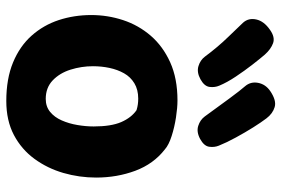

<svg xmlns="http://www.w3.org/2000/svg" viewBox="-166 -746 919 628"><g transform="rotate(90 294.0 -432.5)"><path d="M308.9 -553Q332.7 -553 364.6 -548.1Q396.6 -543.2 425.5 -533.9Q454.4 -524.7 469.2 -511.7Q516.8 -474.7 539.1 -414.9Q561.3 -355.1 561.3 -287Q561.3 -232 546.2 -179.7Q531 -127.4 500.1 -85.2Q469.2 -42.9 422.1 -18Q374.9 6.9 310.9 6.9Q238.1 6.9 184.9 -15.1Q131.7 -37.1 97.1 -75.9Q62.6 -114.7 46.1 -164.9Q29.7 -215.2 29.7 -271Q29.7 -324.6 46.3 -375.1Q63 -425.7 97.4 -465.6Q131.8 -505.4 184.4 -529.2Q237.1 -553 308.9 -553ZM197.1 -276.4Q197.1 -238.9 208.3 -203.3Q219.4 -167.8 243.4 -144.9Q267.3 -122.1 304 -122.1Q329 -122.1 346.6 -136.5Q364.1 -150.9 374.4 -174.6Q384.8 -198.2 389.4 -225.8Q394.1 -253.4 394.1 -278.9Q394.1 -336 379.7 -369.2Q365.2 -402.3 340.8 -419.1Q330.1 -422.3 321.5 -423.4Q312.9 -424.6 303 -424.6Q273.7 -424.6 252.9 -412Q232.1 -399.4 220.2 -378.2Q208.3 -357 202.7 -330.8Q197.1 -304.7 197.1 -276.4ZM361.4 -642.3Q330 -685.6 302.6 -722.8Q275.1 -760 262.8 -773.8Q246.8 -792.2 251.5 -816.8Q256.2 -841.4 278.8 -856.7Q309.3 -877.3 330.7 -870.9Q352 -864.6 367.8 -843.8Q380.3 -827.4 397.2 -800.6Q414 -773.8 430.3 -743.8Q446.7 -713.9 456.9 -688.3Q462.9 -673.6 460.5 -656.6Q458.1 -639.7 434.8 -627Q411.8 -614.7 392.2 -620.9Q372.6 -627.1 361.4 -642.3ZM165.8 -642.6Q133.9 -685.6 100.5 -719.8Q67.1 -754 54.6 -767.6Q38.6 -785.6 44.2 -810.9Q49.9 -836.2 78.1 -855.6Q102.2 -872.8 121.9 -865.6Q141.6 -858.4 159.1 -838.7Q171.9 -823.9 191.8 -798.3Q211.7 -772.7 230.9 -743.9Q250.1 -715.2 260.6 -689.9Q267 -675.1 264.8 -657.9Q262.7 -640.8 239.6 -628.1Q216.6 -615.6 196.8 -621.6Q177.1 -627.6 165.8 -642.6Z"/></g></svg>

Font: Playpen Sans
Style: Regular
Weight: 400
Designer: Laura Meseguer, Veronika Burian, José Scaglione, Kostas Bartsokas, Vera Evstafieva, Tom Grace, Yorlmar Campos
Foundry: TypeTogether
Version: Version 2.000